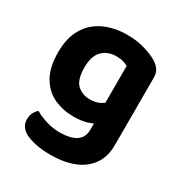

<svg xmlns="http://www.w3.org/2000/svg" viewBox="-163 -615 885 935"><g transform="rotate(30 279.0 -148.0)"><path d="M256.4 -18.6Q196.8 -18.6 146.3 -41.4Q95.8 -64.3 65.4 -116.5Q35 -168.6 35 -254.1Q35 -333.2 66.4 -386.8Q97.8 -440.5 154.8 -467.6Q211.7 -494.8 287.1 -494.8Q341.4 -494.8 387.5 -480.6Q433.6 -466.4 459.6 -449.4Q478.4 -437.2 489.5 -420.5Q500.5 -403.8 500.5 -379V-65.4H357.4V-362Q345.7 -368.4 330.5 -373.1Q315.2 -377.8 292.4 -377.8Q243.6 -377.8 213.3 -347.9Q182.9 -317.9 182.9 -253.6Q182.9 -184.1 211.5 -157.5Q240.1 -130.9 282.8 -130.9Q316.2 -130.9 337.9 -142.5Q359.6 -154.1 375.6 -168.3L380.3 -50.2Q359.2 -37.2 329 -27.9Q298.8 -18.6 256.4 -18.6ZM359.7 -4.8V-98.4H500.5V-0.5Q500.5 68.5 467.8 112.7Q435.1 156.9 379.5 177.9Q324 199 255.1 199Q202.8 199 162.7 189.9Q122.5 180.8 101.1 166.9Q66.6 144.6 66.6 104.9Q66.6 84.1 75.3 67.4Q84.1 50.6 95.6 42.6Q122.7 58.6 159.7 70.2Q196.7 81.8 237.6 81.8Q294 81.8 326.8 61.2Q359.7 40.5 359.7 -4.8Z"/></g></svg>

Font: Baloo Bhaijaan 2
Style: Regular
Weight: 400
Designer: Sanskriti Dholi, Noopur Datye and Ek Type
Foundry: Ek Type
Version: Version 1.701